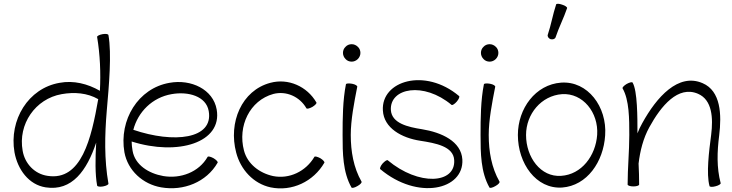

<svg xmlns="http://www.w3.org/2000/svg" viewBox="-20 -994 3942 1034"><path d="M503 -795C519 -699 523 -602 518 -505C452 -543 376 -562 301 -548C132 -519 28 -348 58 -174C75 -81 135 1 226 15C368 37 448 -76 498 -226C493 -139 492 -55 503 5C504 11 518 13 535 10C552 7 565 0 564 -5C541 -135 544 -267 555 -398C567 -534 582 -704 564 -805C563 -811 549 -813 532 -810C515 -807 502 -800 503 -795ZM236 -47C167 -57 114 -112 102 -182C76 -325 170 -462 312 -487C380 -499 450 -494 509 -460C472 -249 419 -18 236 -47Z M1152 -118C1155 -122 1145 -133 1130 -142C1115 -150 1101 -154 1098 -149C1051 -67 953 -30 859 -46C780 -60 707 -106 694 -182C691 -199 689 -216 689 -232C938 -153 1178 -226 1147 -404C1128 -513 1009 -569 893 -548C724 -519 620 -348 650 -174C668 -76 749 -2 848 15C968 36 1092 -13 1152 -118ZM904 -487C994 -503 1090 -476 1104 -396C1131 -244 915 -221 698 -295C723 -391 800 -469 904 -487Z M1684 -442C1634 -529 1532 -574 1436 -548C1281 -507 1209 -334 1252 -172C1276 -80 1345 -5 1437 15C1552 39 1668 -16 1727 -118C1729 -122 1720 -133 1705 -142C1690 -150 1675 -154 1673 -149C1627 -71 1538 -28 1450 -46C1377 -62 1313 -111 1294 -183C1259 -315 1325 -453 1452 -488C1521 -506 1594 -474 1630 -411C1633 -406 1647 -410 1662 -418C1677 -427 1687 -438 1684 -442Z M1921 -709C1921 -722 1916 -734 1907 -742C1898 -751 1886 -756 1874 -756C1861 -756 1849 -751 1841 -742C1832 -734 1827 -722 1827 -709C1827 -697 1832 -685 1841 -676C1849 -667 1861 -662 1874 -662C1886 -662 1898 -667 1907 -676C1916 -685 1921 -697 1921 -709ZM1843 -540C1826 -455 1825 -358 1825 -267C1825 -169 1826 -67 1873 16C1876 20 1890 17 1905 8C1920 0 1930 -11 1927 -16C1884 -91 1869 -179 1869 -267C1869 -348 1887 -441 1904 -527C1905 -532 1893 -540 1876 -543C1859 -546 1844 -545 1843 -540Z M2028 -83C2229 86 2479 29 2470 -135C2464 -233 2358 -281 2253 -298C2176 -310 2090 -330 2085 -401C2078 -521 2262 -555 2412 -429C2416 -426 2429 -434 2440 -447C2451 -460 2457 -474 2452 -477C2269 -631 2032 -559 2042 -399C2047 -304 2144 -251 2243 -236C2326 -223 2422 -206 2426 -132C2434 -4 2235 9 2068 -131C2064 -134 2052 -126 2040 -113C2029 -100 2024 -86 2028 -83Z M2664 -709C2664 -722 2659 -734 2650 -742C2641 -751 2629 -756 2617 -756C2604 -756 2592 -751 2584 -742C2575 -734 2570 -722 2570 -709C2570 -697 2575 -685 2584 -676C2592 -667 2604 -662 2617 -662C2629 -662 2641 -667 2650 -676C2659 -685 2664 -697 2664 -709ZM2586 -540C2569 -455 2568 -358 2568 -267C2568 -169 2569 -67 2616 16C2619 20 2633 17 2648 8C2663 0 2673 -11 2670 -16C2627 -91 2612 -179 2612 -267C2612 -348 2630 -441 2647 -527C2648 -532 2636 -540 2619 -543C2602 -546 2587 -545 2586 -540Z M2972 -793C2990 -847 3016 -897 3034 -950C3036 -955 3024 -964 3007 -969C2991 -975 2976 -975 2975 -970C2957 -916 2948 -860 2930 -807C2927 -798 2934 -787 2945 -783C2957 -780 2969 -784 2972 -793ZM3007 16C3142 6 3230 -123 3239 -265C3250 -419 3145 -559 3002 -549C2864 -539 2769 -410 2769 -267C2769 -114 2867 25 3007 16ZM2813 -267C2813 -380 2895 -479 3007 -487C3119 -494 3204 -388 3196 -268C3188 -155 3112 -54 3002 -47C2892 -39 2813 -147 2813 -267Z M3333 -518C3369 -455 3369 -353 3369 -267C3369 -178 3360 -89 3360 0C3360 5 3374 10 3391 10C3409 10 3422 5 3422 0C3422 -38 3421 -75 3419 -113C3427 -181 3444 -249 3477 -309C3540 -424 3632 -535 3739 -489C3816 -456 3821 -358 3810 -269C3798 -177 3783 -59 3801 8C3802 13 3817 14 3834 9C3850 5 3863 -3 3861 -8C3839 -91 3842 -178 3853 -264C3867 -377 3862 -504 3764 -546C3633 -603 3516 -471 3439 -331C3429 -313 3420 -295 3413 -276C3413 -363 3413 -504 3387 -549C3384 -554 3370 -550 3355 -542C3340 -533 3330 -522 3333 -518Z"/></svg>

Font: Nupuram ExtraLight
Style: Regular
Weight: 200
Designer: Santhosh Thottingal (santhosh.thottingal@gmail.com)
Foundry: SMC
Version: Version 1.000